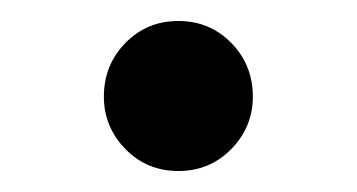

<svg xmlns="http://www.w3.org/2000/svg" viewBox="-20 -508 340 183"><path d="M150 -345Q120 -345 99.5 -366Q79 -387 79 -416Q79 -446 99.5 -467Q120 -488 150 -488Q180 -488 200.5 -467Q221 -446 221 -416Q221 -387 200.5 -366Q180 -345 150 -345Z"/></svg>

Font: Source Serif Pro
Style: Regular
Weight: 400
Designer: Frank Grießhammer
Foundry: Adobe Systems Incorporated
Version: Version 2.000;PS 1.000;hotconv 16.6.51;makeotf.lib2.5.65220